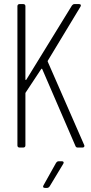

<svg xmlns="http://www.w3.org/2000/svg" viewBox="-20 -720 446 937"><path d="M75 0H94C100 0 104 -4 104 -10V-263C104 -265 104 -267 105 -268L181 -383C183 -385 185 -386 186 -383L348 -8C350 -2 354 0 359 0H383C388 0 392 -3 392 -8C392 -9 392 -10 391 -12L213 -419C212 -421 213 -424 214 -425L373 -688C377 -695 374 -700 366 -700H343C338 -700 334 -697 331 -693L109 -332C107 -328 104 -329 104 -333V-690C104 -696 100 -700 94 -700H75C69 -700 65 -696 65 -690V-10C65 -4 69 0 75 0ZM199 197H210C215 197 219 194 222 190L289 79C293 72 290 67 282 67H266C261 67 257 70 254 74L192 185C188 192 191 197 199 197Z"/></svg>

Font: Barlow Condensed ExtraLight
Style: Regular
Weight: 275
Width: 3
Designer: Jeremy Tribby
Foundry: Tribby Type
Version: Version 1.422;hotconv 1.0.109;makeotfexe 2.5.65596